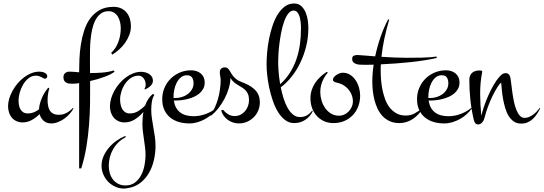

<svg xmlns="http://www.w3.org/2000/svg" viewBox="-20 -700 3163 1117"><path d="M254.9 -255.9Q254.9 -250.5 251 -246.3Q247.1 -242.2 241.7 -242.2Q237.3 -242.2 232.4 -244.9Q227.5 -247.6 221.4 -251Q215.3 -254.4 207.3 -257.1Q199.2 -259.8 189 -259.8Q165 -259.8 146.2 -244.9Q127.4 -230 114.5 -208Q101.6 -186 94.7 -161.1Q87.9 -136.2 87.9 -116.2Q87.9 -102.1 90.3 -88.6Q92.8 -75.2 98.9 -64.2Q105 -53.2 115.7 -46.6Q126.5 -40 143.1 -40Q160.6 -40 176.8 -46.6Q192.9 -53.2 207 -64Q207.5 -79.6 212.2 -96.9Q216.8 -114.3 224.1 -131.1Q231.4 -147.9 241 -163.1Q250.5 -178.2 260.7 -189.9L267.1 -186Q261.7 -169.4 259.3 -151.9Q256.8 -134.3 256.8 -117.2Q256.8 -99.6 259.8 -84Q262.7 -68.4 270 -56.9Q277.3 -45.4 290 -38.8Q302.7 -32.2 322.8 -32.2Q347.2 -32.2 367.7 -43.5Q388.2 -54.7 403.8 -71.8L407.7 -69.8Q398.9 -52.7 384.8 -37.1Q370.6 -21.5 353.3 -9Q335.9 3.4 316.4 10.7Q296.9 18.1 277.8 18.1Q251 18.1 233.9 2.7Q216.8 -12.7 210.4 -36.1Q189.9 -15.6 164.8 -1.7Q139.6 12.2 111.8 12.2Q91.3 12.2 75.4 4.6Q59.6 -2.9 48.8 -15.6Q38.1 -28.3 32.5 -45.7Q26.9 -63 26.9 -82Q26.9 -104 33.9 -127.2Q41 -150.4 53.5 -172.9Q65.9 -195.3 83 -215.3Q100.1 -235.4 120.4 -250.5Q140.6 -265.6 163.1 -274.4Q185.5 -283.2 209 -283.2Q214.4 -283.2 222.2 -282Q230 -280.8 237.3 -277.8Q244.6 -274.9 249.8 -269.5Q254.9 -264.2 254.9 -255.9Z M646.5 -283.2Q637.7 -275.4 622.6 -267.8Q607.4 -260.3 588.4 -253.2Q569.3 -246.1 547.6 -239.7Q525.9 -233.4 504.4 -228.5Q504.9 -164.1 503.9 -99.6Q502.9 -35.2 497.8 29.1Q492.7 93.3 482.2 156.2Q471.7 219.2 452.6 279.8H440.4V-216.3Q428.2 -214.4 418 -213.6Q407.7 -212.9 399.9 -212.9Q390.1 -212.9 381.1 -214.1Q372.1 -215.3 365 -219.5Q357.9 -223.6 353.5 -231Q349.1 -238.3 349.1 -251Q349.1 -266.1 358.9 -274.7Q368.7 -283.2 382.8 -283.2Q397 -283.2 411.4 -282Q425.8 -280.8 440.4 -279.3V-280.8Q440.4 -315.4 442.1 -357.2Q443.8 -398.9 450.4 -440.9Q457 -482.9 469.7 -522.5Q482.4 -562 504.6 -592.5Q526.9 -623 560.1 -641.6Q593.3 -660.2 640.6 -660.2Q665.5 -660.2 684.6 -651.4Q703.6 -642.6 716.3 -627.2Q729 -611.8 735.4 -591.1Q741.7 -570.3 741.7 -546.9Q741.7 -521.5 732.4 -497.1Q723.1 -472.7 708 -451.2Q692.9 -429.7 673.1 -411.9Q653.3 -394 632.3 -381.8L627.4 -393.1Q641.6 -405.8 652.1 -422.6Q662.6 -439.5 669.4 -458.5Q676.3 -477.5 679.4 -497.3Q682.6 -517.1 682.6 -536.1Q682.6 -552.7 678.7 -570.3Q674.8 -587.9 666.5 -602.3Q658.2 -616.7 644.5 -625.7Q630.9 -634.8 611.3 -634.8Q583.5 -634.8 564.7 -619.6Q545.9 -604.5 533.9 -580.6Q522 -556.6 515.6 -526.4Q509.3 -496.1 506.6 -466.1Q503.9 -436 503.7 -408.7Q503.4 -381.3 503.4 -362.8Q503.4 -340.8 503.4 -318.8Q503.4 -296.9 503.9 -274.9Q537.6 -274.9 573.5 -277.6Q609.4 -280.3 641.6 -290Z M884.8 149.9Q884.8 189.5 875.5 230.7Q866.2 272 846.2 306.6Q826.2 341.3 794.7 365.2Q763.2 389.2 718.8 395Q714.4 396 710.4 396.5Q706.5 397 701.7 397Q674.8 397 650.9 386.2Q627 375.5 609.1 357.2Q591.3 338.9 581.1 314.7Q570.8 290.5 570.8 264.2Q570.8 234.9 582.8 208Q594.7 181.2 614.3 158.4Q633.8 135.7 658.4 118.4Q683.1 101.1 709 90.8L711.9 97.2Q664.6 122.6 638.7 167Q612.8 211.4 612.8 265.1Q612.8 287.1 618.9 307.9Q625 328.6 637.2 344.2Q649.4 359.9 667.7 369.4Q686 378.9 710 378.9Q743.7 378.9 766.1 361.3Q788.6 343.8 802 317.4Q815.4 291 821 260Q826.7 229 826.7 202.1Q826.7 178.7 823.7 156.2Q820.8 133.8 817.6 111.6Q814.5 89.4 811.5 66.9Q808.6 44.4 808.6 21Q808.6 4.4 809.8 -13.2Q811 -30.8 814.5 -48.8Q793 -23.4 764.9 -5.6Q736.8 12.2 704.6 12.2Q684.6 12.2 668.7 4.6Q652.8 -2.9 641.8 -15.6Q630.9 -28.3 625.2 -45.7Q619.6 -63 619.6 -82Q619.6 -104 626.7 -127.7Q633.8 -151.4 646.2 -173.6Q658.7 -195.8 675.8 -215.6Q692.9 -235.4 713.1 -250.2Q733.4 -265.1 755.9 -273.7Q778.3 -282.2 801.8 -282.2Q813.5 -282.2 825.4 -279.1Q837.4 -275.9 847.4 -269.5Q857.4 -263.2 863.5 -253.4Q869.6 -243.7 869.6 -230Q869.6 -220.2 865.2 -212.4Q860.8 -204.6 854 -198.5Q847.2 -192.4 838.9 -187.5Q830.6 -182.6 822.8 -179.2L820.8 -185.1Q824.7 -189.5 826.2 -195.8Q827.6 -202.1 827.6 -208Q827.6 -216.8 825 -225.8Q822.3 -234.9 817.1 -242.4Q812 -250 804.2 -254.9Q796.4 -259.8 786.6 -259.8Q761.7 -259.8 741.7 -246.3Q721.7 -232.9 707.8 -212.4Q693.8 -191.9 686.3 -167.7Q678.7 -143.6 678.7 -122.1Q678.7 -107.9 681.4 -93.3Q684.1 -78.6 690.4 -66.9Q696.8 -55.2 707.8 -47.6Q718.8 -40 735.8 -40Q762.2 -40 784.7 -54Q807.1 -67.9 824.7 -86.9Q831.5 -106.4 842.5 -123.8Q853.5 -141.1 869.6 -153.8L877.9 -147.9Q866.7 -129.9 863.3 -106.9Q859.9 -84 859.9 -62Q859.9 -36.1 863.8 -10.3Q867.7 15.6 872.3 42Q877 68.4 880.9 95.2Q884.8 122.1 884.8 149.9Z M1242.7 -69.8Q1230 -51.3 1212.2 -35.2Q1194.3 -19 1173.1 -7.3Q1151.9 4.4 1128.7 11.2Q1105.5 18.1 1082 18.1Q1048.8 18.1 1020 9.5Q991.2 1 969.7 -16.6Q948.2 -34.2 936 -60.8Q923.8 -87.4 923.8 -123Q923.8 -158.2 936.8 -188.7Q949.7 -219.2 972.4 -241.9Q995.1 -264.6 1025.9 -277.8Q1056.6 -291 1091.8 -291Q1108.4 -291 1122.8 -286.4Q1137.2 -281.7 1147.9 -272.7Q1158.7 -263.7 1164.8 -250.5Q1170.9 -237.3 1170.9 -220.2Q1170.9 -199.7 1162.6 -184.1Q1154.3 -168.5 1140.6 -156.7Q1127 -145 1109.6 -137.2Q1092.3 -129.4 1073.5 -124.5Q1054.7 -119.6 1036.4 -117.4Q1018.1 -115.2 1002.9 -115.2H991.2Q997.6 -70.8 1026.4 -47.4Q1055.2 -23.9 1106 -23.9Q1142.1 -23.9 1176.5 -36.6Q1210.9 -49.3 1238.8 -71.8ZM989.7 -129.9H1002Q1019.5 -129.9 1038.1 -135.5Q1056.6 -141.1 1071.5 -152.1Q1086.4 -163.1 1096.2 -179.2Q1106 -195.3 1106 -215.8Q1106 -235.8 1097.4 -249Q1088.9 -262.2 1067.9 -262.2Q1046.4 -262.2 1031.5 -249.3Q1016.6 -236.3 1007.3 -217.5Q998 -198.7 993.9 -178Q989.7 -157.2 989.7 -141.1Z M1491.7 -105Q1491.7 -79.6 1482.4 -57.1Q1473.1 -34.7 1456.5 -18.1Q1439.9 -1.5 1417.7 8.3Q1395.5 18.1 1369.6 18.1Q1352.5 18.1 1335.9 12.7Q1319.3 7.3 1305.4 -2.7Q1291.5 -12.7 1281.2 -26.9Q1271 -41 1266.6 -58.1L1277.8 -61Q1290.5 -45.4 1307.4 -35.2Q1324.2 -24.9 1345.7 -24.9Q1363.8 -24.9 1379.2 -32.7Q1394.5 -40.5 1405.5 -53.2Q1416.5 -65.9 1422.6 -82.8Q1428.7 -99.6 1428.7 -117.2Q1428.7 -138.2 1422.9 -152.1Q1417 -166 1407.5 -175.5Q1397.9 -185.1 1386.2 -192.1Q1374.5 -199.2 1362.5 -206.5Q1350.6 -213.9 1339.6 -223.1Q1328.6 -232.4 1320.8 -247.1Q1320.3 -218.3 1311 -186.5Q1301.8 -154.8 1285.9 -125Q1270 -95.2 1249.5 -69.3Q1229 -43.5 1206.1 -25.9L1202.1 -32.7Q1217.8 -49.3 1229.5 -74.2Q1241.2 -99.1 1248.8 -126.7Q1256.3 -154.3 1260 -182.1Q1263.7 -210 1263.7 -232.9Q1263.7 -245.1 1261.2 -256.8Q1258.8 -268.6 1258.8 -279.8Q1258.8 -293.5 1266.8 -300.8Q1274.9 -308.1 1287.6 -308.1Q1297.4 -308.1 1303.2 -303.7Q1309.1 -299.3 1314 -292.2Q1318.8 -285.2 1323.7 -276.1Q1328.6 -267.1 1336.2 -257.6Q1343.8 -248 1355.2 -239Q1366.7 -230 1384.8 -223.1Q1405.8 -215.3 1425 -205.3Q1444.3 -195.3 1459.2 -181.6Q1474.1 -168 1482.9 -149.2Q1491.7 -130.4 1491.7 -105Z M1799.8 -53.7Q1784.2 -21.5 1755.9 -2.7Q1727.5 16.1 1691.4 16.1Q1661.6 16.1 1638.2 -2Q1614.7 -20 1596.9 -49.3Q1579.1 -78.6 1566.7 -115.5Q1554.2 -152.3 1546.1 -190.4Q1538.1 -228.5 1534.4 -263.9Q1530.8 -299.3 1530.8 -325.7Q1530.8 -357.9 1534.2 -396.5Q1537.6 -435.1 1545.4 -474.4Q1553.2 -513.7 1565.7 -550.8Q1578.1 -587.9 1595.9 -616.5Q1613.8 -645 1637.2 -662.4Q1660.6 -679.7 1690.9 -679.7Q1716.8 -679.7 1732.9 -664.6Q1749 -649.4 1758.3 -627.2Q1767.6 -605 1770.8 -580.1Q1773.9 -555.2 1773.9 -535.6Q1773.9 -482.9 1761.5 -431.9Q1749 -380.9 1727.3 -335.7Q1705.6 -290.5 1676.3 -253.7Q1647 -216.8 1613.3 -191.9Q1620.1 -159.2 1629.6 -128.2Q1639.2 -97.2 1652.8 -73Q1666.5 -48.8 1684.3 -33.9Q1702.1 -19 1725.1 -19Q1748 -19 1764.6 -28.3Q1781.2 -37.6 1795.4 -55.7ZM1598.6 -355Q1598.1 -344.2 1598.4 -328.6Q1598.6 -313 1599.9 -294.2Q1601.1 -275.4 1603.5 -253.9Q1606 -232.4 1609.9 -210Q1642.6 -239.3 1665.5 -274.9Q1688.5 -310.5 1703.1 -351.8Q1717.8 -393.1 1724.4 -438.7Q1731 -484.4 1731 -533.7Q1731 -540 1730.7 -550.3Q1730.5 -560.5 1729 -572.3Q1727.5 -584 1724.9 -595.7Q1722.2 -607.4 1717.5 -616.9Q1712.9 -626.5 1705.8 -632.6Q1698.7 -638.7 1689 -638.7Q1670.4 -638.7 1656.5 -620.4Q1642.6 -602.1 1632.6 -573.7Q1622.6 -545.4 1616 -511.2Q1609.4 -477.1 1605.5 -445.6Q1601.6 -414.1 1600.1 -389.2Q1598.6 -364.3 1598.6 -355Z M2075.2 -144Q2075.2 -109.9 2064 -80.6Q2052.7 -51.3 2032.2 -29.8Q2011.7 -8.3 1983.2 3.9Q1954.6 16.1 1919.9 16.1Q1889.2 16.1 1864.5 4.6Q1839.8 -6.8 1822.3 -26.4Q1804.7 -45.9 1795.4 -72Q1786.1 -98.1 1786.1 -127.9Q1786.1 -152.8 1793.2 -175.3Q1800.3 -197.8 1813 -217Q1825.7 -236.3 1843.3 -252.7Q1860.8 -269 1881.3 -282.2L1887.2 -277.8Q1866.7 -253.9 1855 -225.1Q1843.3 -196.3 1843.3 -164.1Q1843.3 -140.6 1850.3 -116.5Q1857.4 -92.3 1871.1 -72.3Q1884.8 -52.2 1905.3 -39.6Q1925.8 -26.9 1952.1 -26.9Q1968.8 -26.9 1983.4 -33.7Q1998 -40.5 2009 -52.2Q2020 -64 2026.6 -78.9Q2033.2 -93.8 2033.2 -109.9Q2033.2 -125.5 2028.6 -140.4Q2023.9 -155.3 2015.6 -168.2Q2007.3 -181.2 1995.6 -191.7Q1983.9 -202.1 1970.2 -209Q1962.4 -212.9 1955.3 -214.8Q1948.2 -216.8 1939.9 -219.2Q1936.5 -219.7 1932.6 -220.9Q1928.7 -222.2 1925.3 -223.9Q1921.9 -225.6 1919.4 -228.5Q1917 -231.4 1917 -235.8Q1917 -244.6 1923.3 -252Q1929.7 -259.3 1938.5 -264.9Q1947.3 -270.5 1957 -273.7Q1966.8 -276.9 1974.1 -276.9Q1999 -276.9 2018.1 -264.2Q2037.1 -251.5 2049.8 -231.9Q2062.5 -212.4 2068.8 -189Q2075.2 -165.5 2075.2 -144Z M2439.9 -69.8Q2429.2 -51.8 2414.8 -36.1Q2400.4 -20.5 2383.1 -8.8Q2365.7 2.9 2345.7 9.5Q2325.7 16.1 2304.2 16.1Q2272.5 16.1 2248.3 5.4Q2224.1 -5.4 2206.5 -23.7Q2189 -42 2177.2 -66.4Q2165.5 -90.8 2158.7 -117.4Q2151.9 -144 2148.9 -171.9Q2146 -199.7 2146 -225.1Q2146 -248.5 2147.9 -273.2Q2149.9 -297.9 2153.8 -323.7Q2138.7 -323.2 2124.3 -323.2Q2109.9 -323.2 2095.7 -323.2Q2086.4 -323.2 2074.7 -323.7Q2063 -324.2 2052.7 -327.6Q2042.5 -331.1 2035.6 -337.9Q2028.8 -344.7 2028.8 -357.9Q2028.8 -365.2 2031.5 -369.6Q2034.2 -374 2038.8 -376.2Q2043.5 -378.4 2049.6 -379.2Q2055.7 -379.9 2062 -379.9Q2069.3 -379.9 2096.7 -377.4Q2124 -375 2162.6 -372.1Q2174.8 -429.7 2194.1 -485.4Q2213.4 -541 2237.8 -586.9H2244.6Q2229 -533.7 2217 -479.5Q2205.1 -425.3 2199.2 -369.6Q2234.9 -367.2 2272.7 -365.5Q2310.5 -363.8 2346.7 -363.8Q2399.9 -363.8 2433.1 -364.7Q2466.3 -365.7 2485.4 -367.2Q2507.8 -369.1 2519 -371.1L2521 -362.8Q2491.7 -356 2454.1 -349.9Q2416.5 -343.8 2374 -339.1Q2331.5 -334.5 2286.1 -331.1Q2240.7 -327.6 2195.8 -325.7Q2194.8 -315.9 2194.8 -305.9Q2194.8 -295.9 2194.8 -286.1Q2194.8 -262.7 2197 -234.4Q2199.2 -206.1 2205.1 -177.5Q2210.9 -148.9 2220.9 -121.8Q2231 -94.7 2247.3 -74Q2263.7 -53.2 2286.6 -40.5Q2309.6 -27.8 2340.8 -27.8Q2369.6 -27.8 2392.8 -40.5Q2416 -53.2 2437 -71.8Z M2725.1 -69.8Q2712.4 -51.3 2694.6 -35.2Q2676.8 -19 2655.5 -7.3Q2634.3 4.4 2611.1 11.2Q2587.9 18.1 2564.5 18.1Q2531.2 18.1 2502.4 9.5Q2473.6 1 2452.1 -16.6Q2430.7 -34.2 2418.5 -60.8Q2406.2 -87.4 2406.2 -123Q2406.2 -158.2 2419.2 -188.7Q2432.1 -219.2 2454.8 -241.9Q2477.5 -264.6 2508.3 -277.8Q2539.1 -291 2574.2 -291Q2590.8 -291 2605.2 -286.4Q2619.6 -281.7 2630.4 -272.7Q2641.1 -263.7 2647.2 -250.5Q2653.3 -237.3 2653.3 -220.2Q2653.3 -199.7 2645 -184.1Q2636.7 -168.5 2623 -156.7Q2609.4 -145 2592 -137.2Q2574.7 -129.4 2555.9 -124.5Q2537.1 -119.6 2518.8 -117.4Q2500.5 -115.2 2485.4 -115.2H2473.6Q2480 -70.8 2508.8 -47.4Q2537.6 -23.9 2588.4 -23.9Q2624.5 -23.9 2658.9 -36.6Q2693.4 -49.3 2721.2 -71.8ZM2472.2 -129.9H2484.4Q2502 -129.9 2520.5 -135.5Q2539.1 -141.1 2554 -152.1Q2568.8 -163.1 2578.6 -179.2Q2588.4 -195.3 2588.4 -215.8Q2588.4 -235.8 2579.8 -249Q2571.3 -262.2 2550.3 -262.2Q2528.8 -262.2 2513.9 -249.3Q2499 -236.3 2489.7 -217.5Q2480.5 -198.7 2476.3 -178Q2472.2 -157.2 2472.2 -141.1Z M3123 -69.8Q3113.8 -52.2 3103.3 -36.1Q3092.8 -20 3079.6 -7.8Q3066.4 4.4 3049.8 11.7Q3033.2 19 3011.7 19Q2987.3 19 2969.7 7.1Q2952.1 -4.9 2939.7 -24.7Q2927.2 -44.4 2919.7 -69.8Q2912.1 -95.2 2907.2 -121.6Q2902.3 -147.9 2899.9 -173.6Q2897.5 -199.2 2895.5 -219.7Q2886.2 -212.4 2873 -191.7Q2859.9 -170.9 2846.2 -143.1Q2832.5 -115.2 2820.1 -82.5Q2807.6 -49.8 2799.8 -18.1Q2798.3 -11.2 2795.2 -3.9Q2792 3.4 2787.4 9.5Q2782.7 15.6 2776.4 19.8Q2770 23.9 2762.2 23.9Q2749.5 23.9 2743.9 15.1Q2738.3 6.3 2735.8 -4.9Q2721.7 -66.9 2716.1 -123.5Q2710.4 -180.2 2710.4 -236.8Q2710.4 -250.5 2715.1 -260.5Q2719.7 -270.5 2727.5 -277.1Q2735.4 -283.7 2746.1 -286.9Q2756.8 -290 2768.6 -290Q2770 -290 2773.2 -290Q2776.4 -290 2779.3 -289.3Q2782.2 -288.6 2784.2 -287.1Q2786.1 -285.6 2785.6 -283.2Q2772.9 -219.2 2773.4 -153.1Q2773.9 -86.9 2780.3 -25.9Q2785.6 -50.3 2796.1 -81.3Q2806.6 -112.3 2820.6 -143.8Q2834.5 -175.3 2850.8 -203.9Q2867.2 -232.4 2884.3 -252Q2892.6 -261.2 2901.1 -267.8Q2909.7 -274.4 2922.4 -274.4Q2929.7 -274.4 2934.6 -271.5Q2939.5 -268.6 2942.6 -264.2Q2945.8 -259.8 2947.5 -254.2Q2949.2 -248.5 2950.2 -243.2Q2952.6 -229 2955.1 -206.5Q2957.5 -184.1 2961.2 -158.7Q2964.8 -133.3 2970.2 -107.7Q2975.6 -82 2983.9 -61.3Q2992.2 -40.5 3003.9 -27.3Q3015.6 -14.2 3031.7 -14.2Q3044.9 -14.2 3057.4 -19.3Q3069.8 -24.4 3081.1 -32.5Q3092.3 -40.5 3102.1 -51Q3111.8 -61.5 3119.6 -71.8Z"/></svg>

Font: Montez
Style: Regular
Weight: 400
Designer: Astigmatic (AOETI)
Foundry: Astigmatic (AOETI)
Version: Version 1.001